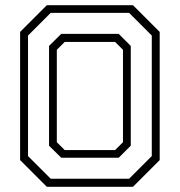

<svg xmlns="http://www.w3.org/2000/svg" viewBox="-20 -720 693 740"><path d="M160.5 0 57.5 -103V-597L160.5 -700H492.5L595.5 -597V-103L492.5 0ZM229.5 -141.5H423.5L454 -172V-528L423.5 -558.5H229.5L199 -528V-172ZM175.5 -31H477.5L565 -118.5V-583L477.5 -670.5H175.5L88 -583V-118.5ZM216 -112 169 -158.5V-543L216 -589.5H437.5L484 -543V-158.5L437.5 -112Z"/></svg>

Font: Tourney Light
Style: Regular
Weight: 300
Version: Version 1.015